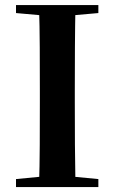

<svg xmlns="http://www.w3.org/2000/svg" viewBox="-20 -761 466 781"><path d="M45.1 0V-32.6L198.2 -47.3H226L380.1 -32.6V0ZM138.6 0Q141.4 -85.2 141.7 -171.8Q142.1 -258.5 142.1 -346.1V-393.6Q142.1 -481.3 141.7 -567.7Q141.4 -654.1 138.6 -740.5H287Q285.3 -655.6 284.8 -568.4Q284.3 -481.3 284.3 -393.6V-346.9Q284.3 -259.9 284.8 -173.3Q285.3 -86.6 287 0ZM45.1 -707.9V-740.5H380.1V-707.9L226 -694.2H198.2Z"/></svg>

Font: Noto Serif KR ExtraLight
Style: Regular
Weight: 200
Designer: Ryoko NISHIZUKA 西塚涼子 (kana & ideographs); Frank Grießhammer (Latin, Greek & Cyrillic); Wenlong ZHANG 张文龙 (bopomofo); San
Foundry: Adobe
Version: Version 2.002-H1;hotconv 1.1.0;makeotfexe 2.6.0